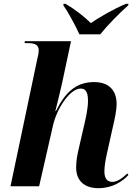

<svg xmlns="http://www.w3.org/2000/svg" viewBox="-20 -976 712 1006"><path d="M396 -796H505C543 -843 602 -904 652 -948L653 -956H640C575 -929 498 -884 456 -855C425 -885 380 -923 323 -956H313L312 -948C337 -913 378 -837 396 -796ZM496 10C569 10 621 -25 653 -59L647 -67C621 -42 594 -23 569 -23C541 -23 527 -42 527 -78C527 -106 533 -139 541 -175L573 -318C581 -353 591 -397 591 -431C591 -496 557 -546 473 -546C374 -546 319 -486 273 -394H270C277 -421 296 -499 305 -539L352 -760H110L109 -750H127C168 -750 183 -738 183 -710C183 -701 180 -684 175 -665L35 0H185L258 -320C279 -410 347 -512 403 -512C436 -512 441 -480 441 -446C441 -408 429 -355 423 -329L396 -212C384 -161 379 -134 379 -98C379 -31 420 10 496 10Z"/></svg>

Font: Noto Serif Display
Style: Bold Italic
Weight: 700
Italic angle: -12°
Designer: Monotype Design Team
Foundry: Monotype Imaging Inc.
Version: Version 2.009